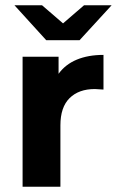

<svg xmlns="http://www.w3.org/2000/svg" viewBox="-20 -711 445 731"><path d="M374 -502V-370Q350 -372 341 -372Q280 -372 245 -337.5Q210 -303 210 -234V0H66V-495H203V-430Q229 -466 272.5 -484Q316 -502 374 -502ZM405 -691 283 -558H156L35 -691H140L220 -622L300 -691Z"/></svg>

Font: Montserrat Ace
Style: Bold
Weight: 700
Designer: Julieta Ulanovsky
Foundry: Julieta Ulanovsky
Version: Version 1